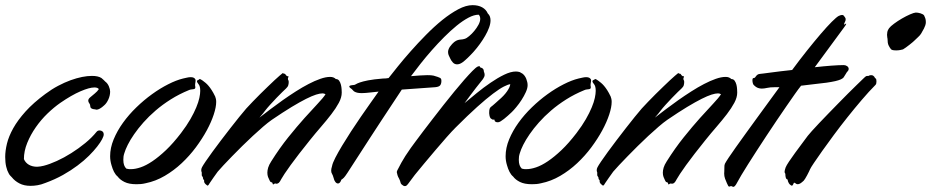

<svg xmlns="http://www.w3.org/2000/svg" viewBox="-70 -707 3617 746"><path d="M106 3.9Q90.3 10.3 75.9 12.7Q61.5 15.1 48.8 15.1Q23.4 15.1 5.4 5.6Q-12.7 -3.9 -23.9 -18.1Q-26.9 -21 -30.3 -24.7Q-33.7 -28.3 -36.1 -33.2Q-42 -43 -45.9 -59.3Q-49.8 -75.7 -49.8 -97.2Q-49.8 -120.6 -43 -148.9Q-36.1 -177.2 -18.6 -208.7Q-1 -240.2 29.3 -273.9Q59.6 -307.6 106 -341.8Q130.9 -360.4 155.8 -373.5Q180.7 -386.7 204.3 -395.3Q228 -403.8 249 -408Q270 -412.1 287.1 -412.1Q311.5 -412.1 324.2 -403.8Q328.6 -399.9 332.5 -396.5Q336.4 -393.1 338.9 -390.1Q348.1 -383.3 353 -371.6Q357.9 -359.9 357.9 -351.1Q357.9 -335.9 351.1 -320.8Q344.2 -305.7 335 -297.9Q326.2 -289.6 318.4 -285.2Q310.5 -280.8 305.2 -280.8Q303.7 -281.7 299.8 -282Q295.9 -282.2 291.7 -283.2Q287.6 -284.2 284.2 -286.6Q280.8 -289.1 280.8 -293.9Q280.8 -300.8 276.9 -305.7Q272.9 -310.5 272.9 -315.9Q272.9 -322.8 280.8 -329.1Q288.6 -335.9 298.6 -344Q308.6 -352.1 314 -360.8Q309.6 -367.2 296.9 -367.2Q277.3 -367.2 242.7 -352.3Q208 -337.4 164.1 -307.1Q139.6 -290 114.5 -265.9Q89.4 -241.7 69.1 -212.6Q48.8 -183.6 35.9 -151.9Q22.9 -120.1 22.9 -88.9Q28.8 -74.7 42.2 -66.9Q55.7 -59.1 74.2 -59.1Q80.1 -59.1 86.7 -60.3Q93.3 -61.5 100.1 -63Q122.6 -68.8 150.6 -81.5Q178.7 -94.2 207 -112.1Q235.4 -129.9 261.2 -151.1Q287.1 -172.4 305.2 -194.8Q309.6 -200.2 316.9 -200.2Q323.2 -200.2 328.1 -196.3Q333 -192.4 333 -184.1Q333 -178.2 326.7 -166Q320.3 -153.8 307.6 -137.5Q294.9 -121.1 275.9 -102.1Q256.8 -83 231.4 -64Q206.1 -44.9 174.8 -27.3Q143.6 -9.8 106 3.9Z M689 -368.2Q689 -363.8 686.8 -362.3Q684.6 -360.8 681.2 -360.4Q677.7 -359.9 673.1 -359.4Q668.5 -358.9 664.1 -356.9Q626 -341.3 593.5 -320.8Q561 -300.3 534.7 -277.6Q508.3 -254.9 487.3 -231.2Q466.3 -207.5 451.2 -185.5Q436 -163.6 426.5 -144.5Q417 -125.5 413.1 -111.8Q410.6 -104.5 409.9 -98.4Q409.2 -92.3 409.2 -85.9Q409.2 -62.5 420.9 -51.8Q425.8 -50.3 430.2 -50Q434.6 -49.8 439 -49.8Q455.6 -49.8 476.6 -56.9Q497.6 -64 522.2 -80.6Q546.9 -97.2 575 -123.8Q603 -150.4 633.3 -189.9Q655.3 -218.8 669.7 -243.9Q684.1 -269 692.6 -289.8Q701.2 -310.5 704.6 -326.7Q708 -342.8 708 -354Q708 -363.8 706.3 -369.9Q704.6 -376 702.1 -378.9Q695.3 -387.2 695.3 -391.1Q695.3 -393.6 697 -394.8Q698.7 -396 701.2 -397Q703.6 -397 703.6 -398.4Q703.6 -399.9 706.1 -399.9Q707 -399.9 709.5 -398.9Q711.9 -397.9 717.3 -394Q723.1 -389.6 728.8 -385Q734.4 -380.4 740.2 -373.5Q746.1 -366.7 752.4 -356.9Q758.8 -347.2 766.1 -332Q767.6 -328.1 768.8 -323Q770 -317.9 770 -311Q770 -291 760.5 -262Q751 -232.9 733.4 -200.4Q715.8 -168 691.2 -134.8Q666.5 -101.6 636 -73Q605.5 -44.4 570.1 -23.7Q534.7 -2.9 496.1 4.9Q486.3 7.3 477.1 8.1Q467.8 8.8 460 8.8Q431.2 8.8 413.6 0Q396 -8.8 387.2 -21Q378.9 -27.8 373 -39.3Q367.2 -50.8 363.3 -64.9Q357.9 -82.5 357.9 -100.1Q357.9 -132.3 371.6 -165.5Q385.3 -198.7 408 -230.2Q430.7 -261.7 460 -290Q489.3 -318.4 520.8 -341.1Q552.2 -363.8 583.5 -379.6Q614.7 -395.5 641.1 -401.9Q648.4 -403.3 656.2 -405.3Q664.1 -407.2 670.9 -407.2Q684.6 -407.2 689 -398.9Q689.9 -397 689.9 -393.1Q689.9 -389.2 689 -385.5Q688 -381.8 688 -375Q688 -373.5 688.5 -372.1Q689 -370.6 689 -368.2Z M1051.8 -388.2Q1051.8 -381.8 1050 -375.7Q1048.3 -369.6 1041 -362.8Q1037.1 -359.4 1026.9 -349.4Q1016.6 -339.4 1004.4 -326.7Q992.2 -314 980 -300.5Q967.8 -287.1 960 -276.9Q957 -272.9 951.7 -266.1Q946.3 -259.3 938 -250Q957.5 -265.1 980.7 -282.7Q1003.9 -300.3 1028.8 -317.9Q1053.7 -335.4 1079.3 -351.8Q1105 -368.2 1128.9 -380.6Q1152.8 -393.1 1174.3 -400.6Q1195.8 -408.2 1212.9 -408.2Q1226.6 -408.2 1234.9 -399.9Q1243.2 -399.9 1247.8 -393.3Q1252.4 -386.7 1254.6 -377.9Q1256.8 -369.1 1257.3 -360.4Q1257.8 -351.6 1257.8 -347.2Q1257.8 -328.6 1246.6 -307.6Q1235.4 -286.6 1217.5 -263.4Q1199.7 -240.2 1177.7 -214.8Q1155.8 -189.5 1133.8 -162.1Q1111.3 -134.3 1092.3 -109.6Q1073.2 -85 1059.1 -65.4Q1044.9 -45.9 1035.6 -31.7Q1026.4 -17.6 1022.9 -11.2Q1017.6 -0.5 1013.4 3.2Q1009.3 6.8 1004.9 6.8Q1003.9 6.8 1002.9 6.8Q1002 6.8 1001 5.9Q996.6 5.9 994.6 7.8Q992.7 9.8 991.7 9.8Q989.7 9.8 988.8 4.9Q987.8 2 986.8 1.7Q985.8 1.5 984.4 1.2Q982.9 1 981.2 -0.2Q979.5 -1.5 977.1 -6.8Q974.1 -12.2 971.4 -19.5Q968.8 -26.9 968.8 -36.1Q968.8 -44.9 971.9 -55.7Q975.1 -66.4 983.9 -80.1Q1016.1 -131.3 1050 -173.6Q1084 -215.8 1113.3 -248.5Q1142.6 -281.2 1164.6 -304.4Q1186.5 -327.6 1194.8 -340.8Q1189.5 -344.2 1183.1 -344.2Q1173.3 -344.2 1158 -339.4Q1142.6 -334.5 1119.1 -322.8Q1095.7 -311 1063 -291.3Q1030.3 -271.5 985.8 -241.2Q971.2 -231 952.1 -214.6Q933.1 -198.2 912.4 -179Q891.6 -159.7 870.8 -139.2Q850.1 -118.7 831.5 -99.6Q813 -80.6 798.3 -64.9Q783.7 -49.3 775.9 -40Q767.6 -29.3 759 -16.4Q750.5 -3.4 745.1 3.9Q742.7 8.3 740.5 11.2Q738.3 14.2 735.8 14.2Q727.1 7.8 725.1 4.2Q723.1 0.5 723.1 -2Q723.1 -5.9 723.1 -6.3Q723.1 -6.8 722.2 -7.8Q718.3 -11.2 718.8 -14.6Q719.2 -18.1 715.8 -22Q714.4 -23.4 714.1 -24.9Q713.9 -26.4 713.9 -27.8V-37.1Q711.9 -41 711.9 -45.9Q711.9 -51.3 714.8 -57.1Q718.3 -64 729 -79.8Q739.7 -95.7 755.1 -116.7Q770.5 -137.7 788.8 -161.9Q807.1 -186 825.2 -209.2Q843.3 -232.4 859.4 -252.4Q875.5 -272.5 886.7 -285.2Q897.9 -297.4 911.9 -312Q925.8 -326.7 940.7 -341.3Q955.6 -356 970 -369.9Q984.4 -383.8 996.1 -394.8Q1007.8 -405.8 1015.9 -412.6Q1023.9 -419.4 1025.9 -420.9Q1027.3 -421.9 1027.6 -422.4Q1027.8 -422.9 1028.8 -422.9Q1029.3 -422.9 1031.2 -421.9Q1031.7 -421.4 1032.7 -420.9Q1035.6 -420.9 1036.9 -420.2Q1038.1 -419.4 1038.8 -418.5Q1039.6 -417.5 1040.3 -416Q1041 -414.6 1043 -413.1Q1045.9 -410.2 1048.3 -410.9Q1050.8 -411.6 1050.8 -409.2V-408.2Q1050.8 -407.7 1049.8 -405.8Q1048.8 -404.3 1048.8 -403.1Q1048.8 -401.9 1048.8 -400.9Q1048.8 -397 1050.3 -395.3Q1051.8 -393.6 1051.8 -388.2Z M1645 -392.1Q1645 -382.3 1640.6 -376Q1636.2 -369.6 1621.1 -368.2L1491.2 -358.9Q1474.6 -333.5 1453.6 -302Q1432.6 -270.5 1410.9 -237.3Q1389.2 -204.1 1367.9 -171.4Q1346.7 -138.7 1328.9 -111.1Q1311 -83.5 1298.1 -63.5Q1285.2 -43.5 1279.8 -35.2Q1270.5 -21 1266.1 -16.6Q1261.7 -12.2 1260 -11.2Q1258.3 -10.3 1257.3 -9.8Q1256.3 -9.3 1253.9 -2.9Q1249.5 5.9 1243.2 5.9Q1237.8 5.9 1233.2 0.2Q1228.5 -5.4 1226.1 -16.1Q1223.1 -26.9 1220 -31.7Q1216.8 -36.6 1216.8 -43.9Q1216.8 -46.9 1217.5 -51.5Q1218.3 -56.2 1220.2 -62Q1222.2 -73.2 1232.9 -94.2Q1243.7 -115.2 1259.3 -141.1Q1274.9 -167 1293.9 -196.3Q1313 -225.6 1332.5 -253.9Q1352.1 -282.2 1369.9 -307.4Q1387.7 -332.5 1400.9 -351.1L1373 -348.1Q1348.6 -345.2 1335.9 -345.2Q1324.2 -345.2 1317.9 -346.9Q1311.5 -348.6 1307.6 -350.8Q1303.7 -353 1301.8 -355.7Q1299.8 -358.4 1296.9 -360.8Q1293 -363.3 1290 -366Q1287.1 -368.7 1287.1 -371.1Q1287.1 -373.5 1291.3 -374.8Q1295.4 -376 1306.2 -377Q1309.1 -377.4 1313.2 -380.1Q1317.4 -382.8 1328.4 -386.7Q1339.4 -390.6 1360.4 -394.8Q1381.3 -398.9 1418 -401.9Q1423.3 -401.9 1429 -402.3Q1434.6 -402.8 1439.9 -403.8Q1453.1 -420.9 1475.6 -448.7Q1498 -476.6 1525.9 -508.1Q1553.7 -539.6 1585.2 -571.5Q1616.7 -603.5 1648.4 -629.2Q1680.2 -654.8 1710.4 -670.9Q1740.7 -687 1766.1 -687Q1788.1 -687 1803.5 -678.5Q1818.8 -669.9 1825.2 -654.8Q1831.1 -649.4 1833.5 -642.6Q1835.9 -635.7 1835.9 -627.9Q1835.9 -615.2 1830.3 -599.9Q1824.7 -584.5 1815.4 -568.4Q1806.2 -552.2 1794.7 -536.4Q1783.2 -520.5 1771 -506.8Q1758.8 -493.2 1747.3 -482.2Q1735.8 -471.2 1727.1 -464.8Q1720.7 -460.4 1715.6 -458.7Q1710.4 -457 1706.1 -457Q1696.3 -457 1689.7 -464.1Q1683.1 -471.2 1680.2 -478Q1677.7 -483.9 1674.3 -490.2Q1670.9 -496.6 1670.9 -504.9Q1670.9 -514.2 1677.7 -524.9Q1687.5 -538.1 1694.8 -543.7Q1702.1 -549.3 1708.7 -551.3Q1715.3 -553.2 1721.7 -553.5Q1728 -553.7 1735.8 -556.2Q1742.7 -558.1 1752.9 -566.7Q1763.2 -575.2 1772.7 -586.7Q1782.2 -598.1 1789.1 -610.8Q1795.9 -623.5 1795.9 -633.8Q1795.9 -644 1790 -649.9Q1772 -649.9 1750 -638.2Q1728 -626.5 1704.3 -607.2Q1680.7 -587.9 1655.8 -563Q1630.9 -538.1 1607.7 -511.7Q1584.5 -485.4 1563.7 -459Q1543 -432.6 1526.9 -411.1Q1545.4 -412.6 1561.5 -413.8Q1577.6 -415 1589.8 -415Q1598.1 -415 1604.2 -414.6Q1610.4 -414.1 1614.7 -413.1Q1624.5 -410.2 1630.6 -408.2Q1636.7 -406.2 1639.9 -404.3Q1643.1 -402.3 1644 -399.7Q1645 -397 1645 -392.1Z M1809.6 -433.1Q1809.6 -429.2 1811.3 -425.3Q1813 -421.4 1813 -416Q1813 -409.2 1806.6 -399.9Q1803.7 -396 1796.4 -387Q1789.1 -377.9 1779.3 -365.5Q1769.5 -353 1758.1 -337.6Q1746.6 -322.3 1734.9 -306.2Q1756.3 -324.2 1782.7 -345.7Q1809.1 -367.2 1836.2 -385.7Q1863.3 -404.3 1888.9 -416.7Q1914.6 -429.2 1934.6 -429.2Q1939.5 -429.2 1942.6 -428.5Q1945.8 -427.7 1949.7 -426.8L1960 -420.9Q1969.7 -413.6 1974.9 -400.4Q1980 -387.2 1980 -376Q1980 -364.3 1973.1 -349.1Q1966.3 -334 1956.5 -318.8Q1946.8 -303.7 1936 -290.8Q1925.3 -277.8 1918 -271Q1910.6 -264.2 1903.1 -257.3Q1895.5 -250.5 1888.4 -244.9Q1881.3 -239.3 1875.2 -235.6Q1869.1 -231.9 1864.7 -231.9Q1859.4 -231.9 1856.7 -233.2Q1854 -234.4 1853 -235.8Q1851.6 -237.8 1851.6 -240.2Q1851.6 -242.7 1849.9 -242.4Q1848.1 -242.2 1846.7 -242.2Q1845.2 -242.2 1843.8 -242.4Q1842.3 -242.7 1840.8 -244.1Q1835.4 -246.6 1833.5 -252Q1831.5 -257.3 1830.6 -267.1Q1830.6 -279.3 1832.3 -284.2Q1834 -289.1 1837.9 -292Q1842.3 -295.4 1845 -297.6Q1847.7 -299.8 1850.6 -302.5Q1853.5 -305.2 1857.2 -308.3Q1860.8 -311.5 1866.7 -316.9Q1888.7 -335.4 1900.1 -352.1Q1911.6 -368.7 1912.6 -379.9Q1903.8 -378.9 1887.5 -370.6Q1871.1 -362.3 1845.5 -343Q1819.8 -323.7 1783.9 -291.5Q1748 -259.3 1699.7 -210.9Q1686.5 -197.8 1665.5 -174.1Q1644.5 -150.4 1621.8 -123.5Q1599.1 -96.7 1577.6 -71Q1556.2 -45.4 1542 -27.8L1514.6 8.8Q1511.7 12.2 1509.3 14.2Q1506.8 16.1 1502.9 16.1Q1497.6 16.1 1490.7 9.8Q1486.8 6.3 1486.1 1.7Q1485.4 -2.9 1481 -12.2Q1476.1 -20.5 1474.4 -26.6Q1472.7 -32.7 1471.7 -38.1Q1471.7 -39.6 1472.2 -41Q1472.7 -42.5 1473.6 -44.9Q1476.6 -51.3 1489.5 -75Q1502.4 -98.6 1525.9 -131.8Q1531.7 -139.6 1544.4 -157Q1557.1 -174.3 1574.2 -196.8Q1591.3 -219.2 1611.8 -245.8Q1632.3 -272.5 1653.3 -299.1Q1674.3 -325.7 1695.1 -351.1Q1715.8 -376.5 1733.6 -396.7Q1751.5 -417 1765.1 -430.9Q1778.8 -444.8 1785.6 -448.2L1792 -450.2Q1794.4 -450.2 1794.2 -448.2Q1793.9 -446.3 1796.9 -444.8Q1802.2 -443.4 1805.4 -440.9Q1808.6 -438.5 1809.6 -433.1Z M2225.6 -368.2Q2225.6 -363.8 2223.4 -362.3Q2221.2 -360.8 2217.8 -360.4Q2214.4 -359.9 2209.7 -359.4Q2205.1 -358.9 2200.7 -356.9Q2162.6 -341.3 2130.1 -320.8Q2097.7 -300.3 2071.3 -277.6Q2044.9 -254.9 2023.9 -231.2Q2002.9 -207.5 1987.8 -185.5Q1972.7 -163.6 1963.1 -144.5Q1953.6 -125.5 1949.7 -111.8Q1947.3 -104.5 1946.5 -98.4Q1945.8 -92.3 1945.8 -85.9Q1945.8 -62.5 1957.5 -51.8Q1962.4 -50.3 1966.8 -50Q1971.2 -49.8 1975.6 -49.8Q1992.2 -49.8 2013.2 -56.9Q2034.2 -64 2058.8 -80.6Q2083.5 -97.2 2111.6 -123.8Q2139.6 -150.4 2169.9 -189.9Q2191.9 -218.8 2206.3 -243.9Q2220.7 -269 2229.2 -289.8Q2237.8 -310.5 2241.2 -326.7Q2244.6 -342.8 2244.6 -354Q2244.6 -363.8 2242.9 -369.9Q2241.2 -376 2238.8 -378.9Q2231.9 -387.2 2231.9 -391.1Q2231.9 -393.6 2233.6 -394.8Q2235.4 -396 2237.8 -397Q2240.2 -397 2240.2 -398.4Q2240.2 -399.9 2242.7 -399.9Q2243.7 -399.9 2246.1 -398.9Q2248.5 -397.9 2253.9 -394Q2259.8 -389.6 2265.4 -385Q2271 -380.4 2276.9 -373.5Q2282.7 -366.7 2289.1 -356.9Q2295.4 -347.2 2302.7 -332Q2304.2 -328.1 2305.4 -323Q2306.6 -317.9 2306.6 -311Q2306.6 -291 2297.1 -262Q2287.6 -232.9 2270 -200.4Q2252.4 -168 2227.8 -134.8Q2203.1 -101.6 2172.6 -73Q2142.1 -44.4 2106.7 -23.7Q2071.3 -2.9 2032.7 4.9Q2022.9 7.3 2013.7 8.1Q2004.4 8.8 1996.6 8.8Q1967.8 8.8 1950.2 0Q1932.6 -8.8 1923.8 -21Q1915.5 -27.8 1909.7 -39.3Q1903.8 -50.8 1899.9 -64.9Q1894.5 -82.5 1894.5 -100.1Q1894.5 -132.3 1908.2 -165.5Q1921.9 -198.7 1944.6 -230.2Q1967.3 -261.7 1996.6 -290Q2025.9 -318.4 2057.4 -341.1Q2088.9 -363.8 2120.1 -379.6Q2151.4 -395.5 2177.7 -401.9Q2185.1 -403.3 2192.9 -405.3Q2200.7 -407.2 2207.5 -407.2Q2221.2 -407.2 2225.6 -398.9Q2226.6 -397 2226.6 -393.1Q2226.6 -389.2 2225.6 -385.5Q2224.6 -381.8 2224.6 -375Q2224.6 -373.5 2225.1 -372.1Q2225.6 -370.6 2225.6 -368.2Z M2588.4 -388.2Q2588.4 -381.8 2586.7 -375.7Q2585 -369.6 2577.6 -362.8Q2573.7 -359.4 2563.5 -349.4Q2553.2 -339.4 2541 -326.7Q2528.8 -314 2516.6 -300.5Q2504.4 -287.1 2496.6 -276.9Q2493.7 -272.9 2488.3 -266.1Q2482.9 -259.3 2474.6 -250Q2494.1 -265.1 2517.3 -282.7Q2540.5 -300.3 2565.4 -317.9Q2590.3 -335.4 2616 -351.8Q2641.6 -368.2 2665.5 -380.6Q2689.5 -393.1 2710.9 -400.6Q2732.4 -408.2 2749.5 -408.2Q2763.2 -408.2 2771.5 -399.9Q2779.8 -399.9 2784.4 -393.3Q2789.1 -386.7 2791.3 -377.9Q2793.5 -369.1 2793.9 -360.4Q2794.4 -351.6 2794.4 -347.2Q2794.4 -328.6 2783.2 -307.6Q2772 -286.6 2754.2 -263.4Q2736.3 -240.2 2714.4 -214.8Q2692.4 -189.5 2670.4 -162.1Q2647.9 -134.3 2628.9 -109.6Q2609.9 -85 2595.7 -65.4Q2581.5 -45.9 2572.3 -31.7Q2563 -17.6 2559.6 -11.2Q2554.2 -0.5 2550 3.2Q2545.9 6.8 2541.5 6.8Q2540.5 6.8 2539.6 6.8Q2538.6 6.8 2537.6 5.9Q2533.2 5.9 2531.2 7.8Q2529.3 9.8 2528.3 9.8Q2526.4 9.8 2525.4 4.9Q2524.4 2 2523.4 1.7Q2522.5 1.5 2521 1.2Q2519.5 1 2517.8 -0.2Q2516.1 -1.5 2513.7 -6.8Q2510.7 -12.2 2508.1 -19.5Q2505.4 -26.9 2505.4 -36.1Q2505.4 -44.9 2508.5 -55.7Q2511.7 -66.4 2520.5 -80.1Q2552.7 -131.3 2586.7 -173.6Q2620.6 -215.8 2649.9 -248.5Q2679.2 -281.2 2701.2 -304.4Q2723.1 -327.6 2731.4 -340.8Q2726.1 -344.2 2719.7 -344.2Q2710 -344.2 2694.6 -339.4Q2679.2 -334.5 2655.8 -322.8Q2632.3 -311 2599.6 -291.3Q2566.9 -271.5 2522.5 -241.2Q2507.8 -231 2488.8 -214.6Q2469.7 -198.2 2449 -179Q2428.2 -159.7 2407.5 -139.2Q2386.7 -118.7 2368.2 -99.6Q2349.6 -80.6 2335 -64.9Q2320.3 -49.3 2312.5 -40Q2304.2 -29.3 2295.7 -16.4Q2287.1 -3.4 2281.7 3.9Q2279.3 8.3 2277.1 11.2Q2274.9 14.2 2272.5 14.2Q2263.7 7.8 2261.7 4.2Q2259.8 0.5 2259.8 -2Q2259.8 -5.9 2259.8 -6.3Q2259.8 -6.8 2258.8 -7.8Q2254.9 -11.2 2255.4 -14.6Q2255.9 -18.1 2252.4 -22Q2251 -23.4 2250.7 -24.9Q2250.5 -26.4 2250.5 -27.8V-37.1Q2248.5 -41 2248.5 -45.9Q2248.5 -51.3 2251.5 -57.1Q2254.9 -64 2265.6 -79.8Q2276.4 -95.7 2291.7 -116.7Q2307.1 -137.7 2325.4 -161.9Q2343.8 -186 2361.8 -209.2Q2379.9 -232.4 2396 -252.4Q2412.1 -272.5 2423.3 -285.2Q2434.6 -297.4 2448.5 -312Q2462.4 -326.7 2477.3 -341.3Q2492.2 -356 2506.6 -369.9Q2521 -383.8 2532.7 -394.8Q2544.4 -405.8 2552.5 -412.6Q2560.5 -419.4 2562.5 -420.9Q2564 -421.9 2564.2 -422.4Q2564.5 -422.9 2565.4 -422.9Q2565.9 -422.9 2567.9 -421.9Q2568.4 -421.4 2569.3 -420.9Q2572.3 -420.9 2573.5 -420.2Q2574.7 -419.4 2575.4 -418.5Q2576.2 -417.5 2576.9 -416Q2577.6 -414.6 2579.6 -413.1Q2582.5 -410.2 2585 -410.9Q2587.4 -411.6 2587.4 -409.2V-408.2Q2587.4 -407.7 2586.4 -405.8Q2585.4 -404.3 2585.4 -403.1Q2585.4 -401.9 2585.4 -400.9Q2585.4 -397 2586.9 -395.3Q2588.4 -393.6 2588.4 -388.2Z M3213.4 -639.2Q3214.4 -637.7 3215.1 -636Q3215.8 -634.3 3215.8 -632.8Q3215.8 -626 3212.6 -621.1Q3209.5 -616.2 3209.5 -610.8Q3210.4 -610.8 3213.1 -613Q3215.8 -615.2 3216.8 -615.2H3217.3V-614.7Q3217.3 -614.3 3217.8 -613.8Q3217.8 -612.8 3215.8 -609.6Q3213.9 -606.4 3208.5 -599.1L3095.7 -445.8Q3130.4 -449.7 3160.2 -451.9Q3189.9 -454.1 3208.5 -454.1Q3215.3 -454.1 3221.4 -450Q3227.5 -445.8 3227.5 -439Q3227.5 -434.1 3223.6 -430.2Q3219.7 -426.3 3216.8 -420.7Q3213.9 -415 3207.5 -405.8Q3204.1 -401.9 3196.5 -398.4Q3189 -395 3175.3 -391.8Q3161.6 -388.7 3141.1 -385.7Q3120.6 -382.8 3091.8 -379.9L3042.5 -374Q3032.7 -361.8 3018.1 -341.1Q3003.4 -320.3 2985.6 -294.4Q2967.8 -268.6 2948 -239.3Q2928.2 -210 2908.4 -179.9Q2888.7 -149.9 2870.1 -121.3Q2851.6 -92.8 2836.4 -68.6Q2821.3 -44.4 2810.5 -26.6Q2799.8 -8.8 2795.4 0Q2789.6 11.2 2785.9 15.1Q2782.2 19 2779.8 19Q2777.3 19 2775.1 17.6Q2772.9 16.1 2771.5 16.1Q2768.6 16.1 2766.8 17.1Q2765.1 18.1 2763.7 18.1Q2761.2 18.1 2759.5 15.4Q2757.8 12.7 2754.4 4.9Q2750.5 -3.4 2747.1 -12.9Q2743.7 -22.5 2743.7 -33.2Q2743.7 -34.7 2744.1 -39.1Q2744.6 -43.5 2744.6 -60.1Q2744.6 -62.5 2744.9 -64.7Q2745.1 -66.9 2746.6 -70.8Q2750 -77.6 2761.2 -94.5Q2772.5 -111.3 2789.1 -134.8Q2805.7 -158.2 2826.4 -186.8Q2847.2 -215.3 2869.4 -246.1Q2891.6 -276.9 2914.6 -308.1Q2937.5 -339.4 2958.5 -368.2H2941.4Q2921.9 -368.2 2910.6 -365.5Q2899.4 -362.8 2889.6 -362.8Q2881.8 -362.8 2874.5 -365.5Q2867.2 -368.2 2860.4 -375Q2856.4 -377.9 2855 -383.8Q2853.5 -389.6 2853.5 -395Q2853.5 -398.9 2854.5 -401.4Q2855.5 -403.8 2858.4 -403.8Q2861.8 -403.8 2863.8 -406.2Q2865.7 -408.7 2867.9 -411.6Q2870.1 -414.6 2873.5 -417Q2877 -419.4 2882.8 -419.9Q2885.3 -419.9 2896 -421.4Q2906.7 -422.9 2923.6 -425Q2940.4 -427.2 2961.9 -429.9Q2983.4 -432.6 3007.8 -435.1Q3036.6 -474.1 3065.4 -510.3Q3094.2 -546.4 3118.7 -575Q3143.1 -603.5 3161.6 -622.1Q3180.2 -640.6 3188.5 -645Q3196.8 -648.9 3201.7 -648.9Q3206.1 -648.9 3208.5 -646Q3210.9 -643.1 3213.4 -639.2Z M3332.5 -401.9Q3334 -400.9 3334.7 -397.9Q3335.4 -395 3335.4 -391.1Q3335.4 -387.2 3334.7 -383.3Q3334 -379.4 3331.5 -377Q3306.2 -351.6 3278.1 -318.6Q3250 -285.6 3222.4 -251Q3194.8 -216.3 3169.7 -182.4Q3144.5 -148.4 3124.8 -120.6Q3105 -92.8 3092.3 -73.7Q3079.6 -54.7 3077.6 -49.8Q3076.2 -46.4 3073 -39.8Q3069.8 -33.2 3065.9 -25.9Q3062 -18.6 3058.3 -12.7Q3054.7 -6.8 3052.7 -4.9Q3044.9 2.4 3039.6 5.6Q3034.2 8.8 3029.3 8.8Q3024.9 8.8 3021.7 5.9Q3018.6 2.9 3015.6 2.9Q3014.6 2.9 3013.9 4.6Q3013.2 6.3 3012.2 8.5Q3011.2 10.7 3010 12.5Q3008.8 14.2 3006.3 14.2Q3004.4 14.2 3003.4 13.2Q2997.6 9.3 2995.1 5.1Q2992.7 1 2991.7 -2.2Q2990.7 -5.4 2990.5 -7.6Q2990.2 -9.8 2989.7 -9.8Q2984.9 -10.7 2983.2 -16.6Q2981.4 -22.5 2981.4 -30.8Q2981.4 -32.7 2980 -34.2Q2978.5 -35.6 2978.5 -40Q2978.5 -44.9 2982.4 -56.2Q2985.4 -64 2995.8 -79.6Q3006.3 -95.2 3019.5 -113.3Q3032.7 -131.3 3046.1 -149.2Q3059.6 -167 3068.4 -179.2Q3072.8 -185.1 3084.5 -198Q3096.2 -210.9 3112.3 -228Q3128.4 -245.1 3147.7 -264.9Q3167 -284.7 3186.5 -304.7Q3206.1 -324.7 3224.6 -343.3Q3243.2 -361.8 3258.3 -376.5Q3273.4 -391.1 3283.2 -400.6Q3293 -410.2 3295.4 -411.1Q3298.3 -412.1 3302 -411.9Q3305.7 -411.6 3308.6 -414.1Q3310.1 -414.1 3311.5 -414.6Q3313 -415 3314.5 -415Q3316.9 -415 3319.6 -414.3Q3322.3 -413.6 3324.7 -411.1Q3329.1 -407.2 3328.6 -406Q3328.1 -404.8 3332.5 -401.9ZM3509.3 -577.1Q3505.4 -570.3 3497.3 -563Q3489.3 -555.7 3481.4 -547.9Q3480.5 -546.9 3475.6 -542.7Q3470.7 -538.6 3463.9 -533.2Q3457 -527.8 3450 -522.7Q3442.9 -517.6 3438.5 -515.1Q3434.6 -513.7 3427.2 -512.5Q3419.9 -511.2 3412.6 -511.2Q3404.8 -511.2 3399.4 -512.2Q3394 -513.2 3391.6 -516.1Q3386.2 -522.9 3382.3 -531.2Q3378.4 -539.6 3378.4 -556.2Q3378.4 -557.6 3377.4 -561.8Q3376.5 -565.9 3376.5 -571.8Q3376.5 -577.1 3377.7 -583.3Q3378.9 -589.4 3384.3 -597.2Q3389.6 -604.5 3403.8 -615Q3418 -625.5 3434.3 -635Q3450.7 -644.5 3465.8 -651.1Q3481 -657.7 3488.3 -658.2Q3491.7 -658.2 3496.6 -657.5Q3501.5 -656.7 3506.3 -655.3Q3511.2 -653.8 3515.1 -651.6Q3519 -649.4 3520.5 -647Q3522.9 -642.6 3525.1 -636.2Q3527.3 -629.9 3527.3 -621.1Q3527.3 -614.7 3525.1 -608.4Q3522.9 -602.1 3520 -596.2Q3517.1 -590.3 3513.9 -585.4Q3510.7 -580.6 3509.3 -577.1Z"/></svg>

Font: Oregano
Style: Italic
Weight: 400
Italic angle: -12°
Designer: Astigmatic (AOETI)
Foundry: Astigmatic (AOETI)
Version: Version 1.000